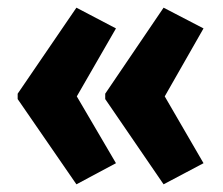

<svg xmlns="http://www.w3.org/2000/svg" viewBox="-20 -527 580 500"><path d="M26 -283 179 -507 282 -453 180 -276 282 -102 179 -47 26 -269ZM254 -283 406 -507 510 -453 409 -276 510 -102 406 -47 254 -269Z"/></svg>

Font: Noto Sans Gujarati ExtraCondensed ExtraBold
Style: Regular
Weight: 800
Width: 2
Designer: Jelle Bosma - Monotype Design Team, Universal Thirst
Foundry: Monotype Imaging Inc.
Version: Version 2.106; ttfautohint (v1.8.4.7-5d5b)